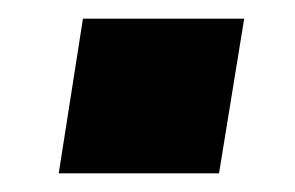

<svg xmlns="http://www.w3.org/2000/svg" viewBox="-20 -374 317 206"><path d="M43 -188 69 -354H242L215 -188Z"/></svg>

Font: Nunito Sans 10pt ExtraBold
Style: Italic
Weight: 800
Italic angle: -9°
Designer: Vernon Adams
Foundry: Vernon Adams
Version: Version 3.101;gftools[0.9.27]